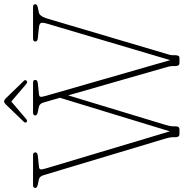

<svg xmlns="http://www.w3.org/2000/svg" viewBox="-4 -878 878 918"><g transform="rotate(-90 435.0 -419.0)"><path d="M695.5 -689.5Q695.5 -700 709.5 -700H860Q874 -700 874 -689.5Q874 -680 857.5 -677L835 -672.5Q816.5 -669 805.5 -633L638.5 -69Q635 -56.5 632.5 -48.5Q630 -40.5 630 -32V-21Q630 0 618 0H592Q578 0 578 -21V-32Q578 -42 576.2 -49.5Q574.5 -57 570.5 -70L438 -532L297.5 -68.5Q290 -44 290 -31V-18.5Q290 0 277 0H252.5Q238 0 238 -18.5V-31Q238 -39.5 236 -49.5Q234 -59.5 231.5 -67L56.5 -649.5Q50.5 -669.5 35 -672.5L12.5 -677Q-4.5 -680 -4.5 -689.5Q-4.5 -700 9 -700H151.5Q165.5 -700 165.5 -689.5Q165.5 -678.5 148 -677L99 -672Q86.5 -671 84.5 -665.2Q82.5 -659.5 89 -637.5L266 -46L426.5 -571.5L404 -649.5Q398.5 -669.5 381.5 -672.5L359.5 -677Q342 -680 342 -689.5Q342 -700 356 -700H498Q512 -700 512 -689.5Q512 -678.5 495 -677L446 -672Q433.5 -671 431.5 -665.2Q429.5 -659.5 436 -637.5L606.5 -44.5L780.5 -631.5Q787.5 -655 784 -662.5Q780.5 -670 761.5 -672L713 -677Q695.5 -678 695.5 -689.5ZM327.5 -735Q317 -726 311 -730Q308.5 -732 308.2 -736.2Q308 -740.5 311.5 -744L394 -829.5Q403 -838.5 408 -838.5Q415.5 -838.5 424.5 -829.5L507.5 -744Q515 -736.5 506.5 -730Q500.5 -725 489.5 -735L408.5 -804Z"/></g></svg>

Font: Fraunces 144pt S100 Thin
Style: Regular
Weight: 100
Version: Version 1.000; ttfautohint (v1.8.3)